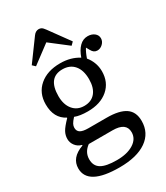

<svg xmlns="http://www.w3.org/2000/svg" viewBox="-241 -876 1042 1205"><g transform="rotate(-30 279.5 -273.0)"><path d="M118 -582 98 -601 210 -754Q226 -776 249 -776Q259 -776 268 -771Q277 -766 290 -748L396 -602L376 -582L249 -680ZM256 230Q27 230 27 106Q27 68 50 40Q73 12 122 -6V-10Q94 -17 77 -39Q60 -61 60 -88Q60 -115 73 -139Q86 -163 125 -203V-206Q51 -244 51 -344Q51 -426 107.5 -474.5Q164 -523 258 -523Q334 -523 391 -487Q407 -533 432.5 -558.5Q458 -584 492 -584Q521 -584 540 -569Q559 -554 559 -531Q559 -509 541.5 -492Q524 -475 502 -475Q476 -475 462 -502L448 -527Q432 -502 419 -464Q438 -442 449.5 -412Q461 -382 461 -349Q461 -269 406 -221.5Q351 -174 259 -174Q201 -174 166 -188Q147 -167 140 -154Q133 -141 133 -127Q133 -103 151 -92Q169 -81 209 -81H340Q432 -81 476.5 -50.5Q521 -20 521 46Q521 133 451.5 181.5Q382 230 256 230ZM257 -215Q309 -215 337.5 -249.5Q366 -284 366 -346Q366 -411 335.5 -447Q305 -483 251 -483Q146 -483 146 -349Q146 -288 176 -251.5Q206 -215 257 -215ZM264 182Q339 182 385 153Q431 124 431 76Q431 6 333 6H161Q115 39 115 91Q115 139 150.5 160.5Q186 182 264 182Z"/></g></svg>

Font: Literata 36pt
Style: Regular
Weight: 400
Designer: Latin by Veronika Burian and Jose Scaglione. Greek by Irene Vlachou. Cyrillic by Vera Evstafieva.
Foundry: TypeTogether
Version: Version 3.002